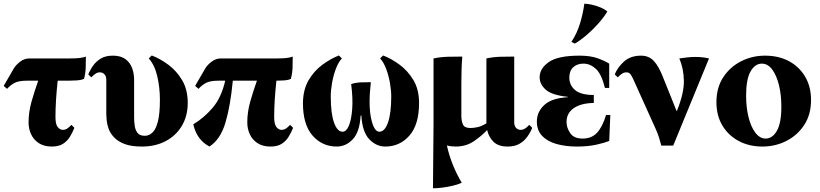

<svg xmlns="http://www.w3.org/2000/svg" viewBox="-25 -775 4422 1035"><path d="M13 -296 -5 -312 50 -407Q60 -424 83 -442Q106 -460 134 -460H355Q414 -460 438 -470Q438 -440 437 -410Q436 -380 428 -350Q413 -343 387 -341.5Q361 -340 345 -340H286Q280 -285 277 -236Q274 -187 274 -145Q274 -104 286.5 -89.5Q299 -75 313 -75Q326 -75 336.5 -81.5Q347 -88 360 -102L376 -86Q366 -61 352 -38Q338 -15 315 0Q292 15 254 15Q212 15 184 -3.5Q156 -22 142.5 -51.5Q129 -81 129 -115Q129 -171 145 -227.5Q161 -284 181 -340H120Q78 -340 55.5 -329Q33 -318 13 -296Z M793 -476Q838 -459 882.5 -426Q927 -393 957 -342.5Q987 -292 987 -220Q987 -150 955.5 -97Q924 -44 868.5 -14.5Q813 15 740 15Q682 15 646 1Q610 -13 589.5 -35Q569 -57 560.5 -81Q552 -105 550 -126Q548 -147 548 -158V-345Q548 -364 538 -374.5Q528 -385 514 -385Q501 -385 491 -378.5Q481 -372 467 -358L451 -374Q461 -399 477.5 -422Q494 -445 519.5 -460Q545 -475 583 -475Q626 -475 651 -456.5Q676 -438 687 -408.5Q698 -379 698 -345V-142Q698 -122 701 -98.5Q704 -75 716 -59Q728 -43 756 -43Q778 -43 796.5 -60Q815 -77 826 -119.5Q837 -162 837 -237Q837 -302 823 -363Q809 -424 777 -460Z M1104 15Q1035 -22 1017 -105Q1073 -138 1120.5 -193Q1168 -248 1189 -340H1152Q1110 -340 1087.5 -329Q1065 -318 1045 -296L1027 -312L1082 -407Q1092 -424 1115 -442Q1138 -460 1166 -460H1470Q1529 -460 1553 -470Q1553 -440 1552 -410Q1551 -380 1543 -350Q1529 -343 1505.5 -341.5Q1482 -340 1465 -340Q1459 -285 1456 -236Q1453 -187 1453 -145Q1453 -104 1465.5 -89.5Q1478 -75 1492 -75Q1505 -75 1515.5 -81.5Q1526 -88 1539 -102L1555 -86Q1545 -61 1531 -38Q1517 -15 1494 0Q1471 15 1433 15Q1391 15 1363 -3.5Q1335 -22 1321.5 -51.5Q1308 -81 1308 -115Q1308 -171 1324 -227.5Q1340 -284 1360 -340H1230Q1217 -203 1190 -113Q1163 -23 1104 15Z M2040 -476Q2085 -459 2129.5 -426Q2174 -393 2204 -342.5Q2234 -292 2234 -220Q2234 -103 2182 -44Q2130 15 2052 15Q2003 15 1965.5 -24.5Q1928 -64 1923 -152H1919Q1914 -64 1877 -24.5Q1840 15 1790 15Q1712 15 1660 -44Q1608 -103 1608 -220Q1609 -292 1638.5 -342.5Q1668 -393 1713 -426Q1758 -459 1802 -476L1818 -460Q1799 -440 1785.5 -404Q1772 -368 1765 -328Q1758 -288 1758 -255Q1758 -164 1775.5 -114.5Q1793 -65 1822 -65Q1842 -65 1855.5 -97Q1869 -129 1873.5 -186.5Q1878 -244 1868 -322Q1894 -330 1921 -331Q1948 -332 1974 -332Q1960 -208 1975.5 -136.5Q1991 -65 2020 -65Q2049 -65 2066.5 -114.5Q2084 -164 2084 -255Q2084 -288 2077 -328Q2070 -368 2056.5 -404Q2043 -440 2024 -460Z M2432 15Q2405 15 2384 9Q2395 60 2415.5 111.5Q2436 163 2464 210Q2443 220 2414.5 226.5Q2386 233 2358 236.5Q2330 240 2309 240L2312 -109V-460Q2351 -468 2389.5 -469Q2428 -470 2467 -470Q2464 -432 2463 -397.5Q2462 -363 2462 -325V-151Q2462 -123 2470.5 -104Q2479 -85 2510 -85Q2528 -85 2549 -89.5Q2570 -94 2597 -110V-115V-460Q2635 -468 2672.5 -469Q2710 -470 2747 -470V-115Q2747 -96 2757 -85.5Q2767 -75 2781 -75Q2794 -75 2804.5 -81.5Q2815 -88 2828 -102L2844 -86Q2834 -61 2817.5 -38Q2801 -15 2775.5 0Q2750 15 2712 15Q2661 15 2635 -11Q2609 -37 2601 -74Q2571 -42 2529 -13.5Q2487 15 2432 15Z M3036 -251V-253Q2950 -262 2917 -291.5Q2884 -321 2884 -358Q2884 -406 2933.5 -440.5Q2983 -475 3098 -475Q3157 -475 3195 -461.5Q3233 -448 3259 -432V-301H3236Q3217 -377 3186.5 -404.5Q3156 -432 3120 -432Q3086 -432 3065 -412.5Q3044 -393 3044 -357Q3044 -316 3075 -289.5Q3106 -263 3176 -263V-220Q3107 -219 3068 -192Q3029 -165 3029 -117Q3029 -86 3049 -57Q3069 -28 3115 -28Q3165 -28 3194 -60Q3223 -92 3242 -155H3265L3259 -15Q3234 -5 3189.5 5Q3145 15 3084 15Q3025 15 2976 1.5Q2927 -12 2898 -42Q2869 -72 2869 -120Q2869 -171 2908.5 -208.5Q2948 -246 3036 -251ZM3125 -755Q3141 -755 3164 -750Q3187 -745 3210.5 -735.5Q3234 -726 3249 -713Q3231 -683 3202 -650Q3173 -617 3140 -588.5Q3107 -560 3074 -540L3055 -549Q3086 -596 3102 -649.5Q3118 -703 3125 -755Z M3540 10Q3533 -16 3527 -35Q3521 -54 3510 -79L3390 -345Q3382 -364 3374 -374.5Q3366 -385 3352 -385Q3339 -385 3329 -378.5Q3319 -372 3305 -358L3289 -374Q3304 -412 3339 -443.5Q3374 -475 3431 -475Q3472 -475 3499 -447Q3526 -419 3551 -354L3622 -177H3624Q3663 -274 3661.5 -340.5Q3660 -407 3637 -460Q3687 -468 3724.5 -468Q3762 -468 3797 -460L3604 10Z M4099 -475Q4172 -475 4227.5 -445.5Q4283 -416 4315 -362Q4347 -308 4347 -236Q4347 -157 4310 -101Q4273 -45 4213.5 -15Q4154 15 4085 15Q4013 15 3957 -15Q3901 -45 3869 -98.5Q3837 -152 3837 -224Q3837 -303 3874 -359Q3911 -415 3970.5 -445Q4030 -475 4099 -475ZM4102 -28Q4139 -28 4163 -70Q4187 -112 4187 -200Q4187 -264 4174 -316.5Q4161 -369 4137.5 -400.5Q4114 -432 4082 -432Q4045 -432 4021 -390Q3997 -348 3997 -260Q3997 -196 4010 -143.5Q4023 -91 4047 -59.5Q4071 -28 4102 -28Z"/></svg>

Font: Bona Nova
Style: Bold
Weight: 700
Designer: Mateusz Machalski
Foundry: Capitalics
Version: Version 4.001; ttfautohint (v1.8.3)